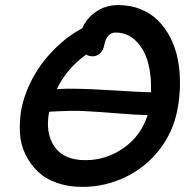

<svg xmlns="http://www.w3.org/2000/svg" viewBox="-20 -690 778 761"><path d="M305.2 50.8Q251 50.8 205.8 34.9Q160.6 19 130.6 -9.5Q100.6 -38.1 81.3 -76.9Q62 -115.7 59.1 -161.6Q56.2 -207.5 64.9 -258.8Q74.7 -307.1 95.9 -352.8Q117.2 -398.4 142.6 -433.1Q168 -467.8 198.2 -497.6Q228.5 -527.3 255.1 -546.4Q281.7 -565.4 306.2 -578.1Q323.2 -618.2 361.3 -644Q399.4 -669.9 448.2 -669.9Q496.6 -669.9 536.9 -653.8Q577.1 -637.7 606 -609.1Q634.8 -580.6 655 -541.3Q675.3 -502 684.6 -455.3Q693.8 -408.7 693.4 -356.4Q692.9 -304.2 682.1 -250Q664.6 -163.6 610.6 -95Q556.6 -26.4 476.6 12.2Q396.5 50.8 305.2 50.8ZM347.2 -466.8Q332 -466.8 321.8 -474.1Q244.6 -418.5 205.1 -336.9Q273.4 -341.3 407.2 -333Q541 -324.7 578.1 -324.2Q581.1 -386.7 567.4 -439.5Q553.7 -492.2 520 -526.6Q486.3 -561 438 -561Q403.3 -561 393.1 -511.2Q389.6 -490.2 376.7 -478.5Q363.8 -466.8 347.2 -466.8ZM317.9 -55.2Q401.9 -55.2 470.7 -104Q539.6 -152.8 564.9 -233.9Q523.4 -234.4 441.2 -241Q358.9 -247.6 308.8 -250Q258.8 -252.4 174.8 -247.1Q158.7 -163.1 195.8 -109.1Q232.9 -55.2 317.9 -55.2Z"/></svg>

Font: Shantell Sans Bouncy
Style: Italic
Weight: 500
Italic angle: -11.31°
Designer: Stephen Nixon, Anya Danilova, Shantell Martin
Foundry: Arrow Type
Version: Version 1.006;[9816181b4]